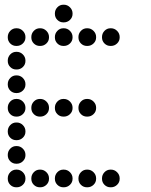

<svg xmlns="http://www.w3.org/2000/svg" viewBox="-20 -808 640 815"><path d="M249 -788Q234 -788 223.5 -777Q213 -766 213 -751V-749Q213 -734 223.5 -723.5Q234 -713 249 -713H251Q266 -713 277 -723.5Q288 -734 288 -749V-751Q288 -766 277 -777Q266 -788 251 -788ZM49 -688Q34 -688 23.5 -677Q13 -666 13 -651V-649Q13 -634 23.5 -623.5Q34 -613 49 -613H51Q66 -613 77 -623.5Q88 -634 88 -649V-651Q88 -666 77 -677Q66 -688 51 -688ZM149 -688Q134 -688 123.5 -677Q113 -666 113 -651V-649Q113 -634 123.5 -623.5Q134 -613 149 -613H151Q166 -613 177 -623.5Q188 -634 188 -649V-651Q188 -666 177 -677Q166 -688 151 -688ZM249 -688Q234 -688 223.5 -677Q213 -666 213 -651V-649Q213 -634 223.5 -623.5Q234 -613 249 -613H251Q266 -613 277 -623.5Q288 -634 288 -649V-651Q288 -666 277 -677Q266 -688 251 -688ZM349 -688Q334 -688 323.5 -677Q313 -666 313 -651V-649Q313 -634 323.5 -623.5Q334 -613 349 -613H351Q366 -613 377 -623.5Q388 -634 388 -649V-651Q388 -666 377 -677Q366 -688 351 -688ZM449 -688Q434 -688 423.5 -677Q413 -666 413 -651V-649Q413 -634 423.5 -623.5Q434 -613 449 -613H451Q466 -613 477 -623.5Q488 -634 488 -649V-651Q488 -666 477 -677Q466 -688 451 -688ZM49 -588Q34 -588 23.5 -577Q13 -566 13 -551V-549Q13 -534 23.5 -523.5Q34 -513 49 -513H51Q66 -513 77 -523.5Q88 -534 88 -549V-551Q88 -566 77 -577Q66 -588 51 -588ZM49 -488Q34 -488 23.5 -477Q13 -466 13 -451V-449Q13 -434 23.5 -423.5Q34 -413 49 -413H51Q66 -413 77 -423.5Q88 -434 88 -449V-451Q88 -466 77 -477Q66 -488 51 -488ZM49 -388Q34 -388 23.5 -377Q13 -366 13 -351V-349Q13 -334 23.5 -323.5Q34 -313 49 -313H51Q66 -313 77 -323.5Q88 -334 88 -349V-351Q88 -366 77 -377Q66 -388 51 -388ZM149 -388Q134 -388 123.5 -377Q113 -366 113 -351V-349Q113 -334 123.5 -323.5Q134 -313 149 -313H151Q166 -313 177 -323.5Q188 -334 188 -349V-351Q188 -366 177 -377Q166 -388 151 -388ZM249 -388Q234 -388 223.5 -377Q213 -366 213 -351V-349Q213 -334 223.5 -323.5Q234 -313 249 -313H251Q266 -313 277 -323.5Q288 -334 288 -349V-351Q288 -366 277 -377Q266 -388 251 -388ZM349 -388Q334 -388 323.5 -377Q313 -366 313 -351V-349Q313 -334 323.5 -323.5Q334 -313 349 -313H351Q366 -313 377 -323.5Q388 -334 388 -349V-351Q388 -366 377 -377Q366 -388 351 -388ZM49 -288Q34 -288 23.5 -277Q13 -266 13 -251V-249Q13 -234 23.5 -223.5Q34 -213 49 -213H51Q66 -213 77 -223.5Q88 -234 88 -249V-251Q88 -266 77 -277Q66 -288 51 -288ZM49 -188Q34 -188 23.5 -177Q13 -166 13 -151V-149Q13 -134 23.5 -123.5Q34 -113 49 -113H51Q66 -113 77 -123.5Q88 -134 88 -149V-151Q88 -166 77 -177Q66 -188 51 -188ZM49 -88Q34 -88 23.5 -77Q13 -66 13 -51V-49Q13 -34 23.5 -23.5Q34 -13 49 -13H51Q66 -13 77 -23.5Q88 -34 88 -49V-51Q88 -66 77 -77Q66 -88 51 -88ZM149 -88Q134 -88 123.5 -77Q113 -66 113 -51V-49Q113 -34 123.5 -23.5Q134 -13 149 -13H151Q166 -13 177 -23.5Q188 -34 188 -49V-51Q188 -66 177 -77Q166 -88 151 -88ZM249 -88Q234 -88 223.5 -77Q213 -66 213 -51V-49Q213 -34 223.5 -23.5Q234 -13 249 -13H251Q266 -13 277 -23.5Q288 -34 288 -49V-51Q288 -66 277 -77Q266 -88 251 -88ZM349 -88Q334 -88 323.5 -77Q313 -66 313 -51V-49Q313 -34 323.5 -23.5Q334 -13 349 -13H351Q366 -13 377 -23.5Q388 -34 388 -49V-51Q388 -66 377 -77Q366 -88 351 -88ZM449 -88Q434 -88 423.5 -77Q413 -66 413 -51V-49Q413 -34 423.5 -23.5Q434 -13 449 -13H451Q466 -13 477 -23.5Q488 -34 488 -49V-51Q488 -66 477 -77Q466 -88 451 -88Z"/></svg>

Font: Doto Rounded
Style: Bold
Weight: 700
Monospace: yes
Version: Version 1.000